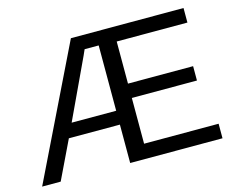

<svg xmlns="http://www.w3.org/2000/svg" viewBox="-96 -830 1193 972"><g transform="rotate(-15 500.0 -344.0)"><path d="M473.1 0V-201.2H205.6L108.9 0H11.7L346.7 -688H937V-611.8H566.4V-391.1H907.7V-315.9H566.4V-76.2H957V0ZM473.1 -616.2H399.4L385.7 -585.4L239.7 -273.9H473.1Z"/></g></svg>

Font: Arial
Style: Regular
Weight: 400
Designer: Steve Matteson
Foundry: Ascender Corporation
Version: Version 2.00.3